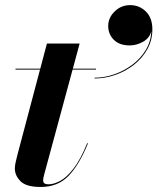

<svg xmlns="http://www.w3.org/2000/svg" viewBox="-20 -733 625 763"><path d="M410 -629.9Q410 -662.3 435.6 -687.5Q461.3 -712.7 497.3 -712.7Q533.7 -712.7 559.6 -687.3Q585.5 -661.9 585.5 -616.4Q585.5 -573.2 565.4 -537.4Q545.4 -501.6 512.1 -475.5Q478.8 -449.4 438.1 -435.3Q397.4 -421.1 355.9 -421.1V-424.2Q395.1 -424.2 434 -437.7Q473 -451.2 505.8 -475.8Q538.7 -500.3 559.1 -534Q579.6 -567.8 581.4 -608.8Q574.2 -581.3 548.3 -566.9Q522.5 -552.5 495.5 -552.5Q454.5 -552.5 432.2 -575Q410 -597.5 410 -629.9ZM329.5 -163Q294 -76.5 251.5 -33.2Q209 10 141.5 10Q84 10 61.5 -12.8Q39 -35.5 39 -63.5Q39 -75 42.8 -91.2Q46.5 -107.5 50.5 -122.5L139 -456.5H41.5V-460H140L166.5 -560H296.5L269.5 -460H361.5V-456.5H268.5L156 -41Q154.5 -35.5 153 -29Q151.5 -22.5 151.5 -15.5Q151.5 -0.5 172.5 -0.5Q193.5 -0.5 219 -14Q244.5 -27.5 272 -62.8Q299.5 -98 326.5 -164Z"/></svg>

Font: Bodoni* 48pt
Style: Bold Italic
Weight: 700
Italic angle: -13°
Version: Version 2.3